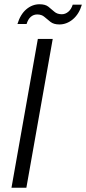

<svg xmlns="http://www.w3.org/2000/svg" viewBox="-20 -883 405 903"><path d="M34 0 158 -700H228L104 0ZM62 -770Q76 -816 104 -839.5Q132 -863 166 -863Q193 -863 207.5 -851.5Q222 -840 235.5 -828Q249 -816 271 -816Q287 -816 301 -827.5Q315 -839 322 -861H365Q352 -817 323 -792.5Q294 -768 259 -768Q233 -768 217.5 -780Q202 -792 189 -803.5Q176 -815 155 -815Q138 -815 125 -804Q112 -793 105 -770Z"/></svg>

Font: DM Sans Light
Style: Italic
Weight: 300
Italic angle: -10°
Designer: Colophon Foundry, Jonny Pinhorn
Foundry: Colophon Foundry
Version: Version 4.004;gftools[0.9.30]